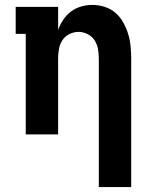

<svg xmlns="http://www.w3.org/2000/svg" viewBox="-20 -548 640 783"><path d="M383 215V-310Q383 -329 379.5 -348.5Q376 -368 365.5 -384Q355 -400 337 -409Q319 -418 300 -418Q281 -418 263 -409Q245 -400 234.5 -384Q224 -368 220.5 -348.5Q217 -329 217 -310V0H85V-410H44V-520H217V-426Q225 -448 238 -467.5Q251 -487 269.5 -501Q288 -515 311 -521.5Q334 -528 357 -528Q382 -528 407 -520Q432 -512 451 -495.5Q470 -479 482.5 -456.5Q495 -434 502.5 -410Q510 -386 512.5 -360.5Q515 -335 515 -310V215Z"/></svg>

Font: Iosevka HT Extrabold Extended
Style: Regular
Weight: 800
Width: 7
Monospace: yes
Designer: Belleve Invis
Foundry: Belleve Invis
Version: Version 32.3.0; ttfautohint (v1.8.4)